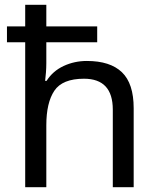

<svg xmlns="http://www.w3.org/2000/svg" viewBox="-20 -780 658 800"><path d="M173 -760V-670H385V-604H173V-517Q173 -498 171.5 -478.5Q170 -459 168 -443H174Q200 -484 245 -505Q290 -526 342 -526Q439 -526 488 -479Q537 -432 537 -329V0H450V-323Q450 -452 330 -452Q240 -452 206.5 -402Q173 -352 173 -258V0H85V-604H9V-670H85V-760Z"/></svg>

Font: Noto Sans Hanunoo
Style: Regular
Weight: 400
Designer: Monotype Design Team
Foundry: Monotype Imaging Inc.
Version: Version 2.003; ttfautohint (v1.8.4.7-5d5b)